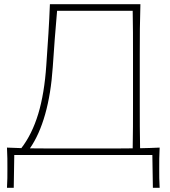

<svg xmlns="http://www.w3.org/2000/svg" viewBox="-20 -733 806 908"><path d="M13 155Q14.5 132.5 14.8 109.5Q15 86.5 15 63.5Q15 40.5 14.8 15.8Q14.5 -9 13 -35Q45 -33.5 81 -32.5Q131.5 -98 160.8 -194.2Q190 -290.5 199 -425Q204.5 -501 209 -573.8Q213.5 -646.5 216 -713H644Q642 -652.5 641.5 -596.5Q641 -540.5 641 -475V-242Q641 -184.5 641.2 -134.2Q641.5 -84 642.5 -32Q666 -32.5 689 -33.2Q712 -34 735 -35Q733.5 -9 733.2 15.8Q733 40.5 733 63.5Q733 86.5 733.2 109.5Q733.5 132.5 735 155H703L700.5 0H47.5L45 155ZM258.5 -31H489.5Q518 -31 547.8 -31Q577.5 -31 607.5 -31.5Q608.5 -84 608.8 -134Q609 -184 609 -242V-472Q609 -529.5 608.8 -579.8Q608.5 -630 607.5 -682H250Q244 -616 239 -549Q234 -482 229.5 -415.5Q221 -289.5 193.5 -192.5Q166 -95.5 121.5 -31.5Q156.5 -31 191 -31Q225.5 -31 258.5 -31Z"/></svg>

Font: Commissioner Flair Thin
Style: Regular
Weight: 100
Designer: Kostas Bartsokas
Foundry: Kostas Bartsokas
Version: Version 1.000; ttfautohint (v1.8.3)